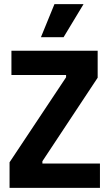

<svg xmlns="http://www.w3.org/2000/svg" viewBox="-20 -904 527 924"><path d="M26 0V-123L298 -532V-543H35V-660H450V-530L184 -128V-117H461V0ZM286 -725H177L242 -884H382Z"/></svg>

Font: Bricolage Grotesque 24pt SemiCondensed
Style: Bold
Weight: 700
Width: 4
Designer: Mathieu Triay
Foundry: Atelier Triay
Version: Version 1.001;gftools[0.9.33.dev8+g029e19f]